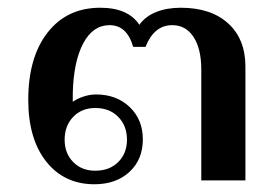

<svg xmlns="http://www.w3.org/2000/svg" viewBox="-20 -466 713 496"><path d="M53 -208Q53 -318 103 -382Q153 -446 239 -446Q311 -446 340 -402Q356 -424 383.5 -435Q411 -446 447 -446Q525 -446 569.5 -405.5Q614 -365 614 -294V0H500V-286Q500 -340 480 -370.5Q460 -401 425 -401Q378 -401 356 -345H324Q308 -401 263 -401Q220 -401 195 -354Q170 -307 168 -225V-203Q179 -211 195.5 -216.5Q212 -222 228 -222Q281 -222 315 -189.5Q349 -157 349 -106Q349 -54 314.5 -22Q280 10 224 10Q146 10 99.5 -48.5Q53 -107 53 -208ZM308 -105Q308 -141 285.5 -164Q263 -187 226 -187Q191 -187 169 -164Q147 -141 147 -105Q147 -70 169 -47.5Q191 -25 226 -25Q263 -25 285.5 -47.5Q308 -70 308 -105Z"/></svg>

Font: Fahkwang Medium
Style: Regular
Weight: 500
Version: Version 1.000; ttfautohint (v1.6)